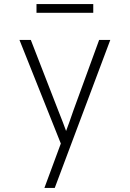

<svg xmlns="http://www.w3.org/2000/svg" viewBox="-20 -747 640 947"><path d="M199 180 280 -39 76 -550H132L268 -200Q279 -172 290 -144Q301 -116 306 -101Q312 -116 322 -144.5Q332 -173 342 -202L469 -550H524L250 180ZM160 -684V-727H440V-684Z"/></svg>

Font: NKDuy Mono Thin
Style: Regular
Weight: 100
Monospace: yes
Designer: NKDuy
Foundry: NKDuy
Version: Version 2.251; ttfautohint (v1.8.4.7-5d5b)